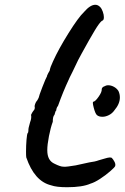

<svg xmlns="http://www.w3.org/2000/svg" viewBox="-20 -715 522 804"><path d="M90 -56Q89 -62 89 -80Q89 -105 91 -129.5Q93 -154 96 -158Q99 -160 99 -170Q98 -176 106 -203Q113 -221 110 -234Q111 -236 113.5 -241Q116 -246 120 -251Q125 -256 125.5 -261.5Q126 -267 125 -269V-270Q125 -274 127.5 -280.5Q130 -287 133 -291Q136 -294 138.5 -299Q141 -304 142 -306Q143 -313 157.5 -350.5Q172 -388 177 -396V-398Q181 -408 188 -419Q190 -433 202 -458Q225 -509 266.5 -575.5Q308 -642 332 -665Q358 -695 379 -695Q390 -695 399 -686Q406 -679 410.5 -666Q415 -653 415 -643Q415 -629 407 -628Q397 -621 376.5 -587Q356 -553 322 -491L307 -463Q294 -435 284.5 -416Q275 -397 272 -391L268 -382Q244 -331 223 -272Q218 -266 216.5 -259.5Q215 -253 215 -251Q213 -252 211.5 -245.5Q210 -239 208 -234Q201 -228 201 -205Q192 -181 185 -145Q178 -109 178 -86Q178 -64 185.5 -50Q193 -36 209 -29Q233 -17 245 -17Q252 -16 266.5 -18Q281 -20 300 -23H299Q304 -24 354 -35Q378 -38 394 -44Q402 -46 416.5 -50.5Q431 -55 438 -55.5Q445 -56 448 -54Q454 -48 459.5 -37.5Q465 -27 462 -19Q460 -14 441 2.5Q422 19 399 34Q376 49 359 54Q325 69 261 69Q216 69 194 61Q124 44 90 -56ZM371 -289Q379 -290 393 -310Q407 -330 406 -341Q406 -345 409 -348.5Q412 -352 416 -353Q424 -358 433 -358Q445 -358 457 -351.5Q469 -345 476 -334Q482 -321 482 -307Q482 -280 459 -253Q450 -240 436 -233Q422 -226 409 -226Q394 -226 386 -233Q379 -239 372.5 -264Q366 -289 371 -289Z"/></svg>

Font: Caveat
Style: Bold
Weight: 700
Designer: Pablo Impallari
Foundry: Pablo Impallari
Version: Version 1.500; ttfautohint (v1.6)